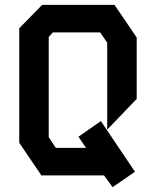

<svg xmlns="http://www.w3.org/2000/svg" viewBox="-20 -720 640 788"><path d="M153 -700 59 -604V-134L150 0H407L442 48L534 -15L394 -223L302 -159L333 -113H209L180 -157V-568L197 -587H391L420 -545V-188L541 -314V-566L450 -700Z"/></svg>

Font: Kode Mono
Style: Bold
Weight: 700
Monospace: yes
Designer: Isa Ozler
Foundry: Kadena LLC
Version: Version 1.206;gftools[0.9.28]